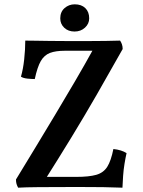

<svg xmlns="http://www.w3.org/2000/svg" viewBox="-20 -866 664 889"><path d="M97 -678Q112 -678 142.5 -677.5Q173 -677 209 -676.5Q245 -676 279.5 -676Q314 -676 339 -676Q372 -676 404 -676Q436 -676 469 -676.5Q502 -677 536 -678Q541 -671 544.5 -661Q548 -651 548 -639Q488 -532 429 -429.5Q370 -327 309.5 -228Q249 -129 185 -28L170 -47H333Q392 -47 425.5 -56.5Q459 -66 476.5 -93.5Q494 -121 505 -176Q543 -172 566 -157Q561 -135 556.5 -107.5Q552 -80 550 -51.5Q548 -23 547 3Q499 1 456.5 0.5Q414 0 372.5 0Q331 0 286 0Q219 0 158 0.5Q97 1 64 3Q59 -6 56.5 -14.5Q54 -23 54 -35Q101 -112 147 -188Q193 -264 238 -339Q283 -414 327.5 -490Q372 -566 415 -644L434 -631H280Q238 -631 211.5 -621Q185 -611 169 -583.5Q153 -556 141 -500Q126 -500 107 -502Q88 -504 77 -511Q87 -545 92 -591Q97 -637 97 -678ZM325 -720Q296 -720 277.5 -737.5Q259 -755 259 -781Q259 -811 279 -828.5Q299 -846 326 -846Q357 -846 375 -828.5Q393 -811 393 -781Q393 -756 373.5 -738Q354 -720 325 -720Z"/></svg>

Font: Vollkorn Medium
Style: Regular
Weight: 500
Designer: Friedrich Althausen
Foundry: Friedrich Althausen
Version: Version 5.000